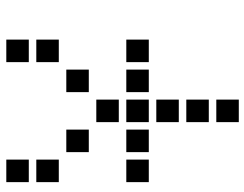

<svg xmlns="http://www.w3.org/2000/svg" viewBox="-108 -620 815 640"><g transform="rotate(-90 300.0 -300.5)"><path d="M13.5 -687.5Q12.5 -687.5 12.5 -687.5Q12.5 -687.5 12.5 -686.5V-613.5Q12.5 -612.5 12.5 -612.5Q12.5 -612.5 13.5 -612.5H86.5Q87.5 -612.5 87.5 -612.5Q87.5 -612.5 87.5 -613.5V-686.5Q87.5 -687.5 87.5 -687.5Q87.5 -687.5 86.5 -687.5ZM413.5 -687.5Q412.5 -687.5 412.5 -687.5Q412.5 -687.5 412.5 -686.5V-613.5Q412.5 -612.5 412.5 -612.5Q412.5 -612.5 413.5 -612.5H486.5Q487.5 -612.5 487.5 -612.5Q487.5 -612.5 487.5 -613.5V-686.5Q487.5 -687.5 487.5 -687.5Q487.5 -687.5 486.5 -687.5ZM13.5 -587.5Q12.5 -587.5 12.5 -587.5Q12.5 -587.5 12.5 -586.5V-513.5Q12.5 -512.5 12.5 -512.5Q12.5 -512.5 13.5 -512.5H86.5Q87.5 -512.5 87.5 -512.5Q87.5 -512.5 87.5 -513.5V-586.5Q87.5 -587.5 87.5 -587.5Q87.5 -587.5 86.5 -587.5ZM413.5 -587.5Q412.5 -587.5 412.5 -587.5Q412.5 -587.5 412.5 -586.5V-513.5Q412.5 -512.5 412.5 -512.5Q412.5 -512.5 413.5 -512.5H486.5Q487.5 -512.5 487.5 -512.5Q487.5 -512.5 487.5 -513.5V-586.5Q487.5 -587.5 487.5 -587.5Q487.5 -587.5 486.5 -587.5ZM113.5 -487.5Q112.5 -487.5 112.5 -487.5Q112.5 -487.5 112.5 -486.5V-413.5Q112.5 -412.5 112.5 -412.5Q112.5 -412.5 113.5 -412.5H186.5Q187.5 -412.5 187.5 -412.5Q187.5 -412.5 187.5 -413.5V-486.5Q187.5 -487.5 187.5 -487.5Q187.5 -487.5 186.5 -487.5ZM313.5 -487.5Q312.5 -487.5 312.5 -487.5Q312.5 -487.5 312.5 -486.5V-413.5Q312.5 -412.5 312.5 -412.5Q312.5 -412.5 313.5 -412.5H386.5Q387.5 -412.5 387.5 -412.5Q387.5 -412.5 387.5 -413.5V-486.5Q387.5 -487.5 387.5 -487.5Q387.5 -487.5 386.5 -487.5ZM213.5 -387.5Q212.5 -387.5 212.5 -387.5Q212.5 -387.5 212.5 -386.5V-313.5Q212.5 -312.5 212.5 -312.5Q212.5 -312.5 213.5 -312.5H286.5Q287.5 -312.5 287.5 -312.5Q287.5 -312.5 287.5 -313.5V-386.5Q287.5 -387.5 287.5 -387.5Q287.5 -387.5 286.5 -387.5ZM13.5 -287.5Q12.5 -287.5 12.5 -287.5Q12.5 -287.5 12.5 -286.5V-213.5Q12.5 -212.5 12.5 -212.5Q12.5 -212.5 13.5 -212.5H86.5Q87.5 -212.5 87.5 -212.5Q87.5 -212.5 87.5 -213.5V-286.5Q87.5 -287.5 87.5 -287.5Q87.5 -287.5 86.5 -287.5ZM113.5 -287.5Q112.5 -287.5 112.5 -287.5Q112.5 -287.5 112.5 -286.5V-213.5Q112.5 -212.5 112.5 -212.5Q112.5 -212.5 113.5 -212.5H186.5Q187.5 -212.5 187.5 -212.5Q187.5 -212.5 187.5 -213.5V-286.5Q187.5 -287.5 187.5 -287.5Q187.5 -287.5 186.5 -287.5ZM213.5 -287.5Q212.5 -287.5 212.5 -287.5Q212.5 -287.5 212.5 -286.5V-213.5Q212.5 -212.5 212.5 -212.5Q212.5 -212.5 213.5 -212.5H286.5Q287.5 -212.5 287.5 -212.5Q287.5 -212.5 287.5 -213.5V-286.5Q287.5 -287.5 287.5 -287.5Q287.5 -287.5 286.5 -287.5ZM313.5 -287.5Q312.5 -287.5 312.5 -287.5Q312.5 -287.5 312.5 -286.5V-213.5Q312.5 -212.5 312.5 -212.5Q312.5 -212.5 313.5 -212.5H386.5Q387.5 -212.5 387.5 -212.5Q387.5 -212.5 387.5 -213.5V-286.5Q387.5 -287.5 387.5 -287.5Q387.5 -287.5 386.5 -287.5ZM413.5 -287.5Q412.5 -287.5 412.5 -287.5Q412.5 -287.5 412.5 -286.5V-213.5Q412.5 -212.5 412.5 -212.5Q412.5 -212.5 413.5 -212.5H486.5Q487.5 -212.5 487.5 -212.5Q487.5 -212.5 487.5 -213.5V-286.5Q487.5 -287.5 487.5 -287.5Q487.5 -287.5 486.5 -287.5ZM213.5 -187.5Q212.5 -187.5 212.5 -187.5Q212.5 -187.5 212.5 -186.5V-113.5Q212.5 -112.5 212.5 -112.5Q212.5 -112.5 213.5 -112.5H286.5Q287.5 -112.5 287.5 -112.5Q287.5 -112.5 287.5 -113.5V-186.5Q287.5 -187.5 287.5 -187.5Q287.5 -187.5 286.5 -187.5ZM213.5 -87.5Q212.5 -87.5 212.5 -87.5Q212.5 -87.5 212.5 -86.5V-13.5Q212.5 -12.5 212.5 -12.5Q212.5 -12.5 213.5 -12.5H286.5Q287.5 -12.5 287.5 -12.5Q287.5 -12.5 287.5 -13.5V-86.5Q287.5 -87.5 287.5 -87.5Q287.5 -87.5 286.5 -87.5ZM213.5 12.5Q212.5 12.5 212.5 12.5Q212.5 12.5 212.5 13.5V86.5Q212.5 87.5 212.5 87.5Q212.5 87.5 213.5 87.5H286.5Q287.5 87.5 287.5 87.5Q287.5 87.5 287.5 86.5V13.5Q287.5 12.5 287.5 12.5Q287.5 12.5 286.5 12.5Z"/></g></svg>

Font: Doto Black
Style: Regular
Weight: 900
Monospace: yes
Version: Version 1.000